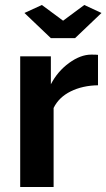

<svg xmlns="http://www.w3.org/2000/svg" viewBox="-20 -750 427 770"><path d="M78 -698 148 -730 233 -667 318 -730 387 -698 281 -597H184ZM373 -530V-408Q311 -407 263.5 -383.5Q216 -360 195 -317V0H61V-524H184V-412Q211 -464 257 -497.5Q303 -531 346 -531Q367 -531 373 -530Z"/></svg>

Font: Raleway
Style: Bold
Weight: 700
Designer: Matt McInerney, Pablo Impallari, Rodrigo Fuenzalida
Foundry: Matt McInerney, Pablo Impallari, Rodrigo Fuenzalida
Version: Version 3.000